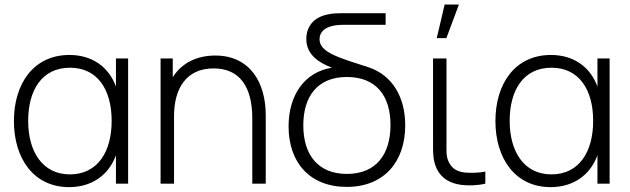

<svg xmlns="http://www.w3.org/2000/svg" viewBox="-20 -792 2719 828"><path d="M480 -418.5C449 -504 376.5 -555 279.5 -555C124.5 -555 40 -431 40 -270C40 -109 125 15 278 15C375 15 448.5 -36 480 -122.5V0H532.5V-540H480ZM281.5 -40C162 -40 101.5 -140 101.5 -270.5C101.5 -403 160.5 -500 282 -500C401 -500 461.5 -404.5 461.5 -271C461.5 -138.5 402 -40 281.5 -40Z M908.5 -552.5C831.5 -552.5 765 -522.5 725 -459V-540H672.5V0H730.5V-291.5C730.5 -410.5 783.5 -497 901 -497C1014 -497 1068 -417.5 1068 -281V0H1126V-295.5C1126 -436.5 1057.5 -552.5 908.5 -552.5Z M1570.5 -501.5C1442 -543 1358 -565.5 1358 -623C1358 -654 1380.5 -672.5 1413 -680C1427 -683.5 1444 -685 1463 -685H1643V-735H1450.5C1437 -735 1414.5 -735 1392 -729.5C1329.5 -716.5 1301 -674 1301 -624C1301 -558 1351.5 -523 1411.5 -500C1293 -481.5 1224.5 -381.5 1224.5 -247C1224.5 -91.5 1315.5 14 1475.5 14C1635.5 14 1727.5 -93.5 1727.5 -251.5C1727.5 -373.5 1672 -467 1570.5 -501.5ZM1476 -42C1352.5 -42 1288 -123 1288 -251.5C1288 -376 1349 -460 1476 -460C1601 -460 1664 -380 1664 -253C1664 -125.5 1601.5 -42 1476 -42Z M1897.5 -772.5H1959L1905 -627.5H1863.5ZM1967.5 5C1998.5 9.5 2039.5 8 2073 0V-52C2045.5 -46.5 2012.5 -45.5 1983.5 -48C1953 -52 1931 -63 1916.5 -91C1902.5 -117.5 1905.5 -142 1905.5 -188.5V-540H1847.5V-187.5C1847.5 -136 1846 -100 1864 -63C1885 -21 1922 -1.5 1967.5 5Z M2556.5 -418.5C2525.5 -504 2453 -555 2356 -555C2201 -555 2116.5 -431 2116.5 -270C2116.5 -109 2201.5 15 2354.5 15C2451.5 15 2525 -36 2556.5 -122.5V0H2609V-540H2556.5ZM2358 -40C2238.5 -40 2178 -140 2178 -270.5C2178 -403 2237 -500 2358.5 -500C2477.5 -500 2538 -404.5 2538 -271C2538 -138.5 2478.5 -40 2358 -40Z"/></svg>

Font: Hauora Light
Style: Regular
Weight: 300
Designer: Wayne Shih
Foundry: WCYS
Version: Version 1.001;hotconv 1.0.109;makeotfexe 2.5.65596